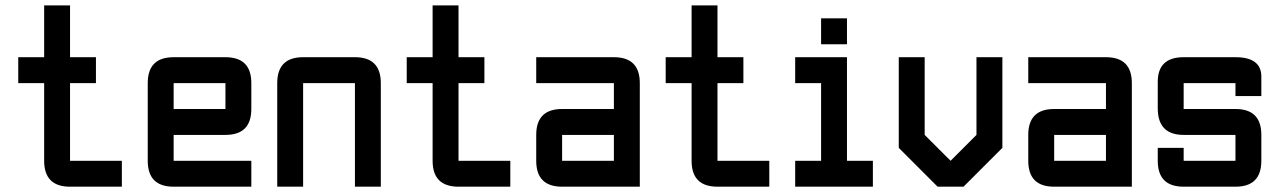

<svg xmlns="http://www.w3.org/2000/svg" viewBox="-20 -704 4825 724"><path d="M244.1 0Q146.5 0 146.5 -97.7V-390.6H48.8V-488.3H146.5V-683.6H244.1V-488.3H341.8V-390.6H244.1V-97.7H439.5V0Z M634.8 -488.3H830.1Q927.7 -488.3 927.7 -390.6V-293Q927.7 -195.3 830.1 -195.3H634.8V-97.7H927.7V0H634.8Q537.1 0 537.1 -97.7V-390.6Q537.1 -488.3 634.8 -488.3ZM830.1 -390.6H634.8V-293H830.1Z M1318.4 -390.6H1123V0H1025.4V-390.6Q1025.4 -488.3 1123 -488.3H1318.4Q1416 -488.3 1416 -390.6V0H1318.4Z M1709 0Q1611.3 0 1611.3 -97.7V-390.6H1513.7V-488.3H1611.3V-683.6H1709V-488.3H1806.6V-390.6H1709V-97.7H1904.3V0Z M2392.6 0H2099.6Q2002 0 2002 -97.7V-195.3Q2002 -293 2099.6 -293H2294.9V-390.6H2002V-488.3H2294.9Q2392.6 -488.3 2392.6 -390.6ZM2099.6 -97.7H2294.9V-195.3H2099.6Z M2685.5 0Q2587.9 0 2587.9 -97.7V-390.6H2490.2V-488.3H2587.9V-683.6H2685.5V-488.3H2783.2V-390.6H2685.5V-97.7H2880.9V0Z M3076.2 -537.1V-634.8H3173.8V-537.1ZM2978.5 0V-97.7H3076.2V-390.6H2978.5V-488.3H3173.8V-97.7H3271.5V0Z M3662.1 -488.3H3759.8V-146.5L3613.3 0H3515.6L3369.1 -146.5V-488.3H3466.8V-195.3L3564.5 -97.7L3662.1 -195.3Z M4248 0H3955.1Q3857.4 0 3857.4 -97.7V-195.3Q3857.4 -293 3955.1 -293H4150.4V-390.6H3857.4V-488.3H4150.4Q4248 -488.3 4248 -390.6ZM3955.1 -97.7H4150.4V-195.3H3955.1Z M4345.7 -146.5H4443.4V-97.7H4638.7V-195.3H4443.4Q4345.7 -195.3 4345.7 -295.4V-395.5Q4345.7 -488.3 4443.4 -488.3H4638.7Q4736.3 -488.3 4736.3 -415V-341.8H4638.7V-390.6H4443.4V-293H4638.7Q4736.3 -293 4736.3 -195.3V-97.7Q4736.3 0 4638.7 0H4443.4Q4345.7 0 4345.7 -97.7Z"/></svg>

Font: BabelStone Runic Berhtwald
Style: Regular
Weight: 400
Designer: Andrew West
Foundry: BabelStone
Version: Version 7.004;November 9, 2023